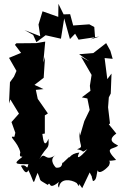

<svg xmlns="http://www.w3.org/2000/svg" viewBox="-20 -958 659 1002"><path d="M308 -108C300 -118 315 -79 272 -83C272 -83 230 -123 270 -149C212 -107 217 -176 185 -127C227 -204 237 -173 233 -234C207 -169 203 -256 201 -259L214 -261V-356L230 -366L177 -442L167 -489L207 -493L160 -515L208 -552L215 -661L206 -632L216 -741L170 -733L65 -732L58 -724L90 -682L27 -656L66 -588L53 -558L32 -529L27 -418L34 -439L79 -365L40 -321L60 -265L55 -244C17 -251 73 -220 86 -163C76 -126 105 -149 94 -137C49 -103 57 -101 128 -101C119 -62 123 -105 89 -93C99 -77 115 -41 128 -70C166 5 147 14 176 -56C200 -4 174 -27 229 7C247 -17 229 38 283 -5C298 -21 273 6 288 21C293 -30 351 -22 380 -3C410 43 373 -30 409 24C424 -9 430 -19 448 -58C471 -13 450 -59 465 -13C486 -16 483 -51 490 -70C493 -48 525 -66 548 -93C569 -137 513 -110 586 -123C522 -191 565 -176 596 -197C596 -204 527 -219 587 -261L548 -309L554 -314L544 -398L548 -451L542 -438L558 -470L562 -574L540 -545L526 -655L568 -651L556 -693L534 -733L467 -681L393 -675L447 -637L403 -662L458 -567L449 -510L452 -484L407 -450L436 -444L448 -384L420 -326L398 -251L395 -271C390 -193 423 -194 382 -179C429 -171 398 -156 436 -180C392 -128 376 -127 394 -162C342 -156 340 -127 325 -111C319 -98 338 -78 342 -140ZM476 -764 472 -817 446 -831 362 -825 346 -884 312 -883 285 -938 284 -870 202 -899 181 -830 190 -769 108 -801 153 -776 170 -738 218 -774 298 -756 315 -862 345 -754 372 -782 390 -751 498 -767 452 -752Z"/></svg>

Font: Asimov Aggro
Style: Condensed
Weight: 500
Designer: Google
Version: Version 2.000980; 2014